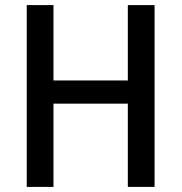

<svg xmlns="http://www.w3.org/2000/svg" viewBox="-20 -734 713 754"><path d="M587 0V-714H482V-418H190V-714H85V0H190V-327H482V0Z"/></svg>

Font: Noto Sans Lao SemiCondensed Medium
Style: Regular
Weight: 500
Width: 4
Designer: Monotype Design Team
Foundry: Monotype Imaging Inc.
Version: Version 2.003